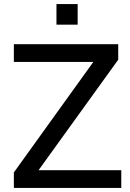

<svg xmlns="http://www.w3.org/2000/svg" viewBox="-20 -922 636 942"><path d="M48 0V-76L463 -653V-618H48V-705H560V-629L144 -52V-87H575V0ZM257 -801V-902H361V-801Z"/></svg>

Font: Nunito Sans 12pt SemiBold
Style: Regular
Weight: 600
Designer: Vernon Adams
Foundry: Vernon Adams
Version: Version 3.101;gftools[0.9.27]